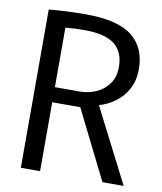

<svg xmlns="http://www.w3.org/2000/svg" viewBox="-82 -797 728 864"><g transform="rotate(10 281.5 -365.5)"><path d="M72 -723Q111 -727 153 -729Q195 -731 240 -731Q387 -731 452.5 -679Q518 -627 518 -529Q518 -475 496 -436Q474 -397 440 -373Q406 -349 370 -339V-337L542 0H445L288 -315H160V0H72ZM274 -384Q313 -384 348 -399.5Q383 -415 405.5 -446Q428 -477 428 -523Q428 -591 385 -625.5Q342 -660 248 -660Q224 -660 201.5 -659Q179 -658 160 -656V-384Z"/></g></svg>

Font: Murecho
Style: Regular
Weight: 400
Designer: Neil Summerour
Foundry: Positype
Version: Version 1.010; ttfautohint (v1.8.3)